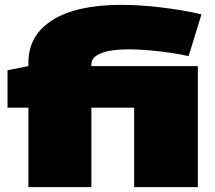

<svg xmlns="http://www.w3.org/2000/svg" viewBox="-20 -770 886 790"><path d="M97 0V-327H11V-481L97 -498V-513Q97 -625 196 -687.5Q295 -750 480 -750Q555 -750 643 -739.5Q731 -729 809 -711L756 -539Q727 -546 683.5 -552.5Q640 -559 594 -563Q548 -567 511 -567Q436 -567 396 -551Q356 -535 356 -505V-498H794V0H532V-327H356V0Z"/></svg>

Font: Georama Expanded Black
Style: Regular
Weight: 900
Width: 7
Designer: Jean-Baptiste Levee
Foundry: Production Type
Version: Version 1.000